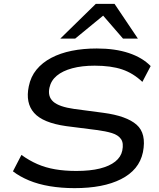

<svg xmlns="http://www.w3.org/2000/svg" viewBox="-20 -965 823 994"><path d="M366 9Q298 9 238 -1Q178 -11 130 -31Q82 -51 47 -78L91 -163Q131 -134 173.5 -115.5Q216 -97 265.5 -88.5Q315 -80 375 -80Q447 -80 497 -92.5Q547 -105 576.5 -128.5Q606 -152 613 -185Q621 -224 606.5 -245Q592 -266 559.5 -276Q527 -286 480 -292L323 -312Q202 -329 156.5 -380.5Q111 -432 129 -518Q139 -568 169 -604.5Q199 -641 245.5 -665.5Q292 -690 351.5 -702Q411 -714 481 -714Q576 -714 646.5 -690.5Q717 -667 760 -623L717 -541Q670 -586 612.5 -605.5Q555 -625 470 -625Q404 -625 354 -611.5Q304 -598 274 -573Q244 -548 236 -511Q226 -465 256 -438.5Q286 -412 364 -401L515 -381Q635 -365 687 -319.5Q739 -274 720 -177Q710 -130 681.5 -95.5Q653 -61 606.5 -37.5Q560 -14 500 -2.5Q440 9 366 9ZM292 -765 476 -945H573L694 -765H617L514 -884L369 -765Z"/></svg>

Font: Nunito Sans 10pt Expanded Medium
Style: Italic
Weight: 500
Width: 7
Italic angle: -9°
Designer: Vernon Adams
Foundry: Vernon Adams
Version: Version 3.101;gftools[0.9.27]